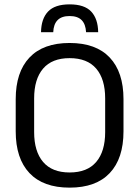

<svg xmlns="http://www.w3.org/2000/svg" viewBox="-20 -848 638 880"><path d="M299 12Q178 12 115 -54.8Q52 -121.5 52 -246V-393.5Q52 -517.5 115 -584.2Q178 -651 299 -651Q420 -651 483 -584.2Q546 -517.5 546 -393.5V-246Q546 -121.5 483 -54.8Q420 12 299 12ZM299 -57.5Q380 -57.5 421 -105.8Q462 -154 462 -242.5V-397Q462 -485.5 421 -533.5Q380 -581.5 299 -581.5Q218.5 -581.5 177.5 -533.5Q136.5 -485.5 136.5 -397V-242.5Q136.5 -154 177.5 -105.8Q218.5 -57.5 299 -57.5ZM299 -828Q367 -828 398 -795Q429 -762 430 -700.5H374.5Q372.5 -737.5 354 -756Q335.5 -774.5 299 -774.5Q262.5 -774.5 244 -755.8Q225.5 -737 224 -700.5H168Q169 -762 200.2 -795Q231.5 -828 299 -828Z"/></svg>

Font: Anek Latin
Style: Regular
Weight: 400
Designer: Yesha Goshar
Foundry: Ek Type
Version: Version 1.003